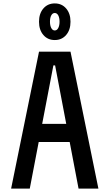

<svg xmlns="http://www.w3.org/2000/svg" viewBox="-20 -1102 640 1122"><path d="M45 0 208 -800H392L555 0H439L302 -720H292L154 0ZM160 -272V-378H440V-272ZM300 -868Q259 -868 233.5 -897.5Q208 -927 208 -975Q208 -1023 233.5 -1052.5Q259 -1082 300 -1082Q341 -1082 366.5 -1052.5Q392 -1023 392 -975Q392 -927 366.5 -897.5Q341 -868 300 -868ZM300 -924Q313 -924 320.5 -938.5Q328 -953 328 -975Q328 -998 320.5 -1012Q313 -1026 300 -1026Q287 -1026 279.5 -1012Q272 -998 272 -975Q272 -953 279.5 -938.5Q287 -924 300 -924Z"/></svg>

Font: Martian Mono Condensed
Style: Regular
Weight: 400
Width: 3
Designer: Roman Shamin
Foundry: Evil Martians
Version: Version 1.000